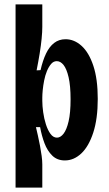

<svg xmlns="http://www.w3.org/2000/svg" viewBox="-20 -717 499 876"><path d="M51 139V-266V-697H173V-594Q173 -572 170 -541Q167 -510 161 -473Q155 -436 147 -396L165 -397Q175 -441 190 -472.5Q205 -504 227 -521Q249 -538 279 -538Q319 -538 352.5 -507.5Q386 -477 406 -416.5Q426 -356 426 -266Q426 -175 405.5 -112Q385 -49 351 -17Q317 15 276 15Q241 15 218.5 -7Q196 -29 183 -63.5Q170 -98 163 -137H144Q148 -120 153 -98Q158 -76 162.5 -52Q167 -28 170 -6Q173 16 173 33V139ZM240 -89Q256 -89 270 -107Q284 -125 293 -163.5Q302 -202 302 -264Q302 -326 293 -364.5Q284 -403 270 -420.5Q256 -438 239 -438Q224 -438 213 -425Q202 -412 194 -392.5Q186 -373 181.5 -350Q177 -327 175 -306.5Q173 -286 173 -272V-257Q173 -234 177 -205Q181 -176 189.5 -149.5Q198 -123 210.5 -106Q223 -89 240 -89Z"/></svg>

Font: Bricolage Grotesque 24pt Condensed SemiBold
Style: Regular
Weight: 600
Width: 3
Designer: Mathieu Triay
Foundry: Atelier Triay
Version: Version 1.001;gftools[0.9.33.dev8+g029e19f]